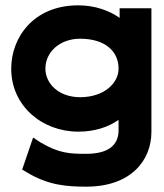

<svg xmlns="http://www.w3.org/2000/svg" viewBox="-20 -502 615 719"><path d="M22 -245C22 -105 138 -9 273 -9C335 -9 385 -26 424 -53V-14C424 42 385 74 303 74C243 74 202 73 131 31L104 13L63 133L80 143C160 192 231 197 303 197C470 197 547 99 547 -8V-471H428V-435C390 -462 336 -482 273 -482C105 -482 22 -361 22 -245ZM150 -245C150 -307 204 -357 280 -357C371 -357 424 -312 424 -245C424 -190 369 -138 280 -138C200 -138 150 -189 150 -245Z"/></svg>

Font: Charger Sport
Style: UltExt
Weight: 1000
Designer: Jasper
Foundry: Cannot Into Space Fonts
Version: Version 1.1